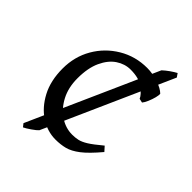

<svg xmlns="http://www.w3.org/2000/svg" viewBox="-183 -636 804 804"><g transform="rotate(45 219.0 -234.5)"><path d="M410 -93Q368 -43 338.5 -20.5Q309 2 283.5 8.5Q258 15 228 15Q180 15 137 -13Q94 -41 66.5 -93Q39 -145 39 -217Q39 -287 72 -344Q105 -401 162 -435Q219 -469 288 -469Q320 -469 353.5 -458Q387 -447 403 -431Q404 -423 400 -407.5Q396 -392 389 -375.5Q382 -359 375 -351L357 -355Q350 -372 322.5 -393.5Q295 -415 244 -415Q210 -415 180 -395Q150 -375 131 -334Q112 -293 112 -232Q112 -177 133.5 -136Q155 -95 189.5 -72Q224 -49 263 -49Q281 -49 297 -52.5Q313 -56 334 -69Q355 -82 392 -113ZM404 -528 153 35Q146 43 126.5 56.5Q107 70 96 75L85 61L337 -504Q350 -516 365 -526.5Q380 -537 393 -544Z"/></g></svg>

Font: ChillKai
Style: Regular
Weight: 400
Designer: ChillType
Foundry: 寒蝉字型
Version: Version 2.000